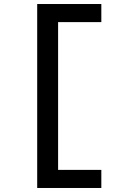

<svg xmlns="http://www.w3.org/2000/svg" viewBox="-20 -720 640 955"><path d="M165 215V-700H484V-610H269V125H484V215Z"/></svg>

Font: Red Hat Mono Medium
Style: Regular
Weight: 500
Monospace: yes
Designer: Pentagram, MCKL
Foundry: Pentagram, MCKL
Version: Version 1.023; ttfautohint (v1.8.3)